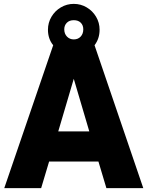

<svg xmlns="http://www.w3.org/2000/svg" viewBox="-20 -969 760 989"><path d="M254 -736Q227 -769 227 -816Q227 -852 245 -882.5Q263 -913 293.5 -931Q324 -949 360 -949Q396 -949 426.5 -931Q457 -913 475 -882.5Q493 -852 493 -816Q493 -770 467 -736L718 0H528L487 -137H233L192 0H2ZM409 -818Q409 -839 396 -852Q383 -865 360 -865Q337 -865 324 -851.5Q311 -838 311 -818Q311 -795 325 -780.5Q339 -766 360 -766Q382 -766 395.5 -780.5Q409 -795 409 -818ZM360 -563 280 -292H440Z"/></svg>

Font: Open Sauce One Black
Style: Regular
Weight: 900
Designer: Alfredo Marco Pradil
Foundry: Creative Sauce Fz LLC
Version: Version 1.477